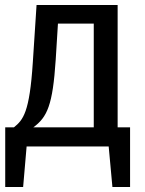

<svg xmlns="http://www.w3.org/2000/svg" viewBox="-20 -589 584 772"><path d="M453 -77V-569H127L112 -339C99 -136 73 -107 36 -77H1V163H73L87 0H417L432 163H503V-77ZM357 -77H114C170 -118 192 -166 204 -349L213 -494H357Z"/></svg>

Font: Glow Sans SC Condensed Medium
Style: Regular
Weight: 600
Width: 3
Designer: Ryoko NISHIZUKA (kana, bopomofo & ideographs); Paul D. Hunt (Latin, Greek & Cyrillic); Sandoll Communications, Soo-young
Version: Version 0.93